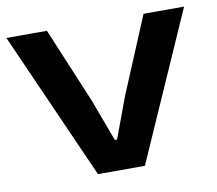

<svg xmlns="http://www.w3.org/2000/svg" viewBox="-64 -607 769 681"><g transform="rotate(-10 320.0 -266.0)"><path d="M236 0 0 -532H146L261 -257L316 -109H324L379 -257L494 -532H640L405 0Z"/></g></svg>

Font: Mona Sans Expanded SemiBold
Style: Regular
Weight: 600
Width: 7
Designer: Deni Anggara
Foundry: GitHub
Version: Version 2.000